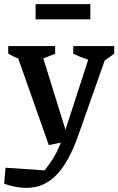

<svg xmlns="http://www.w3.org/2000/svg" viewBox="-51 -712 575 933"><path d="M-31 181 -24 103 166 116Q191 84 208 56.5Q225 29 238 -2.5Q251 -34 265 -75L396 -478H479L329 -53Q283 77 222.5 139Q162 201 78 201Q53 201 26 196Q-1 191 -31 181ZM186 -7 20 -478H144L284 -27ZM107 -407Q76 -413 46.5 -424Q17 -435 -11 -451V-488H217V-451ZM442 -407Q407 -413 372 -424Q337 -435 305 -451V-488H504V-451ZM122 -618V-692H388V-618Z"/></svg>

Font: Piazzolla 24pt SemiBold
Style: Regular
Weight: 600
Designer: Juan Pablo del Peral
Foundry: Huerta Tipografica
Version: Version 2.005